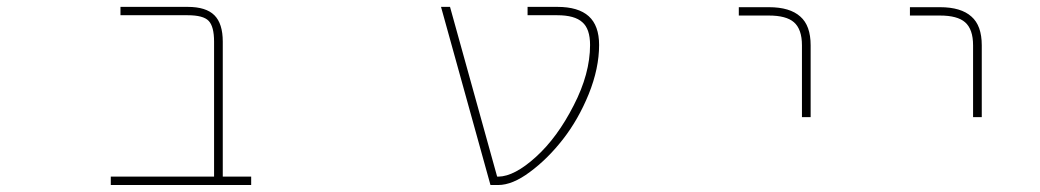

<svg xmlns="http://www.w3.org/2000/svg" viewBox="-20 -564 3040 561"><path d="M303.7 -23.4V-47.9H605.5V-442.4Q605.5 -486.3 589.8 -502.9Q574.2 -519.5 528.3 -519.5H332V-543.9H528.3Q582 -543.9 606.4 -519.5Q630.9 -495.1 630.9 -442.4V-47.9H713.9V-23.4Z M1413.1 -23.4 1268.6 -543.9H1294.9L1432.6 -47.9H1436.5Q1483.4 -48.8 1545.9 -105.5Q1608.4 -162.1 1656.2 -255.9Q1704.1 -348.6 1704.1 -432.6Q1704.1 -479.5 1681.6 -499Q1659.2 -519.5 1608.4 -519.5H1521.5V-543.9H1608.4Q1669.9 -543.9 1700.2 -516.6Q1730.5 -489.3 1730.5 -432.6Q1730.5 -364.3 1700.2 -289.1Q1669.9 -214.8 1625 -157.2Q1580.1 -99.6 1528.3 -61.5Q1477.5 -23.4 1435.5 -23.4Z M2323.2 -221.7V-431.6Q2323.2 -478.5 2299.8 -499Q2277.3 -518.6 2226.6 -518.6H2138.7V-543H2226.6Q2288.1 -543 2318.4 -515.6Q2348.6 -489.3 2348.6 -431.6V-221.7Z M2823.2 -221.7V-431.6Q2823.2 -478.5 2799.8 -499Q2777.3 -518.6 2726.6 -518.6H2638.7V-543H2726.6Q2788.1 -543 2818.4 -515.6Q2848.6 -489.3 2848.6 -431.6V-221.7Z"/></svg>

Font: Mgen+ 1mn thin
Style: Regular
Weight: 100
Designer: [Source Han Sans]
Ryoko NISHIZUKA  (kana & ideographs); Paul D. Hunt (Latin, Greek & Cyrillic); Wenlong ZHANG  (bopomofo
Version: Version 1.059.20150602